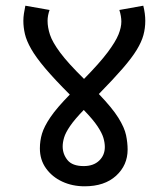

<svg xmlns="http://www.w3.org/2000/svg" viewBox="-20 -652 591 674"><path d="M428 -127Q428 -72 387.5 -35Q347 2 277 2Q234 2 198.5 -14.5Q163 -31 141.5 -61Q120 -91 120 -131Q120 -158 127.5 -183Q135 -208 157 -240.5Q179 -273 225 -320Q171 -374 138.5 -412.5Q106 -451 89.5 -480Q73 -509 67.5 -532.5Q62 -556 62 -579Q62 -591 64 -604.5Q66 -618 69 -632L154 -617Q147 -597 147 -579Q147 -556 155.5 -530Q164 -504 191.5 -467Q219 -430 275 -375Q330 -431 358 -468.5Q386 -506 396 -531Q406 -556 406 -576Q406 -595 399 -617L483 -632Q490 -604 490 -579Q490 -553 483.5 -529Q477 -505 460 -477Q443 -449 410.5 -411.5Q378 -374 327 -322Q374 -273 395.5 -238.5Q417 -204 422.5 -177.5Q428 -151 428 -127ZM200 -138Q200 -111 217 -90Q234 -69 274 -69Q308 -69 328 -88Q348 -107 348 -136Q348 -151 343 -168Q338 -185 322.5 -208.5Q307 -232 274 -266Q242 -233 226 -209.5Q210 -186 205 -169Q200 -152 200 -138Z"/></svg>

Font: Noto Sans
Style: Italic
Weight: 400
Italic angle: -12°
Designer: Monotype Design Team
Foundry: Monotype Imaging Inc.
Version: Version 2.013; ttfautohint (v1.8.4.7-5d5b)